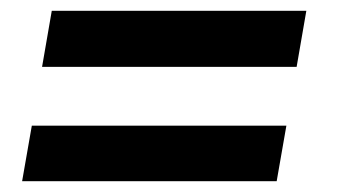

<svg xmlns="http://www.w3.org/2000/svg" viewBox="-20 -432 624 356"><path d="M58 -308 76 -412H548L530 -308ZM21 -96 39 -199H511L493 -96Z"/></svg>

Font: Archivo VF Beta
Style: Italic
Weight: 400
Italic angle: -10°
Designer: Hector Gatti
Foundry: Omnibus-Type
Version: Version 1.002